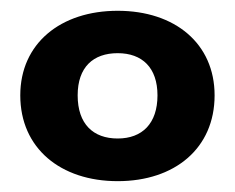

<svg xmlns="http://www.w3.org/2000/svg" viewBox="-20 -750 436 356"><path d="M198.2 -414.1C304.2 -414.1 377.9 -475.1 377.9 -573.2C377.9 -669.4 304.2 -730 198.2 -730C92.3 -730 17.6 -669.4 17.6 -573.2C17.6 -475.1 92.3 -414.1 198.2 -414.1ZM198.2 -493.2C152.8 -493.2 124 -520 124 -573.2C124 -625.5 152.8 -651.4 198.2 -651.4C243.7 -651.4 272 -624.5 272 -573.2C272 -521 243.7 -493.2 198.2 -493.2Z"/></svg>

Font: Winston ExtraBold
Style: Regular
Weight: 800
Designer: Vernon Adams, Kim Jin-seong, David Berlow, Cristiano Sobral
Foundry: The Winston Project Authors
Version: Version 3.004